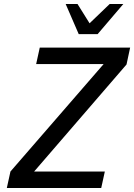

<svg xmlns="http://www.w3.org/2000/svg" viewBox="-20 -936 668 956"><path d="M14 0 32 -82 496 -617H160L178 -699H628L610 -615L150 -82H502L484 0ZM594 -916 466 -766H372L307 -916H366L426 -820L526 -916Z"/></svg>

Font: Fragment Mono SC
Style: Italic
Weight: 400
Italic angle: -12°
Monospace: yes
Designer: Wei Huang based on Nimbus Sans by URW Studio, based on Helvetica by Max Miedinger.
Foundry: Wei Huang
Version: Version 1.012; ttfautohint (v1.8.4.7-5d5b)